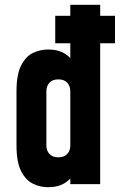

<svg xmlns="http://www.w3.org/2000/svg" viewBox="-20 -770 501 803"><path d="M211 -589V-704H461V-589ZM181 13Q148.5 13 118.2 -1.5Q88 -16 68.5 -53.8Q49 -91.5 49 -162V-388Q49 -458.5 68.5 -496.5Q88 -534.5 118.2 -548.8Q148.5 -563 181 -563Q223 -563 251.8 -545.2Q280.5 -527.5 296 -495L274 -466V-750H399V0H274V-84L296 -55Q280.5 -23 251.8 -5Q223 13 181 13ZM224 -112Q248 -112 261 -125.8Q274 -139.5 274 -162V-388Q274 -410.5 261 -424.2Q248 -438 224 -438Q200 -438 187 -424.2Q174 -410.5 174 -388V-162Q174 -139.5 187 -125.8Q200 -112 224 -112Z"/></svg>

Font: Mohave Light
Style: Bold
Weight: 700
Version: Version 2.003